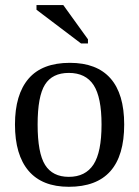

<svg xmlns="http://www.w3.org/2000/svg" viewBox="-20 -715 540 745"><path d="M461.9 -231.9Q461.9 9.8 247.1 9.8Q143.6 9.8 90.8 -52.2Q38.1 -114.3 38.1 -231.9Q38.1 -348.1 90.8 -409.7Q143.6 -471.2 251 -471.2Q355.5 -471.2 408.7 -410.9Q461.9 -350.6 461.9 -231.9ZM374 -231.9Q374 -337.4 343.3 -384.8Q312.5 -432.1 247.1 -432.1Q183.1 -432.1 154.5 -386.7Q126 -341.3 126 -231.9Q126 -121.1 155 -75Q184.1 -28.8 247.1 -28.8Q311.5 -28.8 342.8 -76.7Q374 -124.5 374 -231.9ZM294.4 -546.4 121.6 -677.2V-695.3H225.6L321.3 -562.5V-546.4Z"/></svg>

Font: Tinos
Style: Regular
Weight: 400
Designer: Steve Matteson
Foundry: Monotype Imaging Inc.
Version: Version 1.23